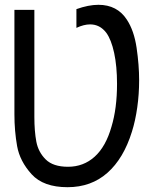

<svg xmlns="http://www.w3.org/2000/svg" viewBox="-20 -768 640 799"><path d="M40 -292V-727H123V-310V-281.5Q123 -222 131.2 -178.5Q139.5 -135 170.2 -104.5Q201 -74 263 -74Q327.5 -74 374 -116Q420.5 -158 444 -241Q467 -317 467 -419Q467 -492.5 455 -548Q443 -603.5 422 -632Q395.5 -666.5 355 -666.5Q329 -666.5 298 -652V-730Q348.5 -748 389.5 -748Q468 -748 508 -686Q538 -640.5 548.5 -568.8Q559 -497 559 -434Q559 -376.5 551.2 -321.2Q543.5 -266 529 -220Q494.5 -108.5 427 -48.8Q359.5 11 261 11Q160.5 11 111.5 -43Q62.5 -97 51.2 -160Q40 -223 40 -292Z"/></svg>

Font: JuliaMono Light
Style: Regular
Weight: 300
Monospace: yes
Designer: cormullion
Foundry: corm
Version: Version 0.054; ttfautohint (v1.8.4)